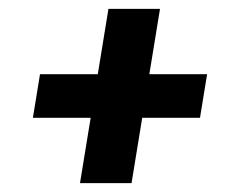

<svg xmlns="http://www.w3.org/2000/svg" viewBox="-20 -556 540 432"><path d="M160 -144 184 -291H54L70 -389H200L224 -536H340L316 -389H446L430 -291H300L276 -144Z"/></svg>

Font: Iosevka Slab Extrabold
Style: Italic
Weight: 800
Italic angle: -9°
Monospace: yes
Designer: Belleve Invis
Foundry: Belleve Invis
Version: Version 11.1.0; ttfautohint (v1.8.3)